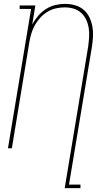

<svg xmlns="http://www.w3.org/2000/svg" viewBox="-20 -763 540 988"><path d="M313 205 434 -525Q437 -548 438.5 -572Q440 -596 436.5 -618.5Q433 -641 423.5 -661.5Q414 -682 397.5 -697Q381 -712 359 -718.5Q337 -725 313 -725Q291 -725 268 -720Q245 -715 224.5 -702.5Q204 -690 187.5 -672Q171 -654 159.5 -633.5Q148 -613 141.5 -591Q135 -569 131 -546L41 0H21L140 -717H81V-735H162L146 -637Q158 -660 176 -681Q194 -702 216.5 -716.5Q239 -731 264.5 -737Q290 -743 315 -743Q341 -743 366 -736Q391 -729 410 -713Q429 -697 440 -674Q451 -651 455.5 -626Q460 -601 458.5 -574.5Q457 -548 453 -522L335 187H394V205Z"/></svg>

Font: Iosevka Slab Thin
Style: Italic
Weight: 100
Italic angle: -9°
Monospace: yes
Designer: Belleve Invis
Foundry: Belleve Invis
Version: Version 11.1.1; ttfautohint (v1.8.3)